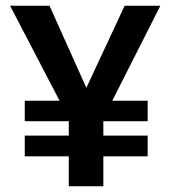

<svg xmlns="http://www.w3.org/2000/svg" viewBox="-20 -647 594 667"><path d="M66 -104V-176H219V-226H66V-297H187L15 -627H152L280 -342L413 -627H537L370 -297H493V-226H339V-176H493V-104H339V0H219V-104Z"/></svg>

Font: Blinker SemiBold
Style: Regular
Weight: 600
Designer: Juergen Huber
Foundry: supertype
Version: Version 1.015;PS 1.15;hotconv 1.0.88;makeotf.lib2.5.647800